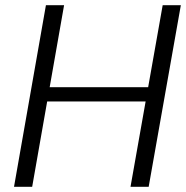

<svg xmlns="http://www.w3.org/2000/svg" viewBox="-20 -720 717 740"><path d="M483 0 607 -700H677L553 0ZM34 0 157 -700H227L104 0ZM146 -329 156 -384H571L561 -329Z"/></svg>

Font: DM Sans 18pt Light
Style: Italic
Weight: 300
Italic angle: -10°
Designer: Colophon Foundry, Jonny Pinhorn
Foundry: Colophon Foundry
Version: Version 4.004;gftools[0.9.30]